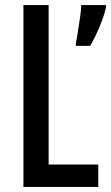

<svg xmlns="http://www.w3.org/2000/svg" viewBox="-20 -785 436 754"><path d="M72 -51V-765H171V-139H366V-51ZM396 -755Q391 -732 380.5 -704Q370 -676 357.5 -649.5Q345 -623 334 -605H278V-616Q281 -629 285.5 -658Q290 -687 294.5 -717.5Q299 -748 299 -765H396Z"/></svg>

Font: Noto Sans Tamil UI ExtraCondensed Medium
Style: Regular
Weight: 500
Width: 2
Designer: Jelle Bosma - Monotype Design Team
Foundry: Monotype Imaging Inc.
Version: Version 2.004; ttfautohint (v1.8.4.7-5d5b)